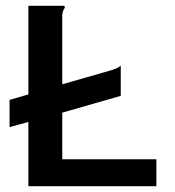

<svg xmlns="http://www.w3.org/2000/svg" viewBox="-20 -643 603 663"><path d="M78 0H520V-93H195V-254L397 -312V-416C387 -408 374 -403 359 -399L195 -352V-588C196 -611 204 -613 204 -618C204 -620 203 -621 201 -623H78V-317L13 -298V-204L78 -222Z"/></svg>

Font: Inconsolata SemiExpanded
Style: Bold
Weight: 700
Width: 6
Monospace: yes
Designer: Raph Levien, Cyreal, Brenton Simpson
Foundry: Raph Levien, Cyreal, Google
Version: Version 3.100